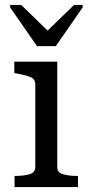

<svg xmlns="http://www.w3.org/2000/svg" viewBox="-20 -758 359 778"><path d="M212 -508V-81Q212 -59 235.5 -52Q259 -45 295 -45H296V0H39V-45H40Q76 -45 99.5 -52Q123 -59 123 -81V-415Q123 -437 105 -445Q87 -453 49 -460L38 -462V-508ZM130 -571 21 -728V-738H66L173 -634L280 -738H315V-728L206 -571Z"/></svg>

Font: Roboto Serif 20pt
Style: Regular
Weight: 400
Designer: Greg Gazdowicz
Foundry: Commercial Type
Version: Version 1.008